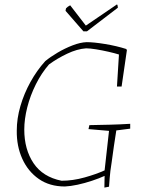

<svg xmlns="http://www.w3.org/2000/svg" viewBox="-20 -838 658 870"><path d="M453 12 454 -41Q430 -30 397 -19Q364 -8 331.5 -1Q299 6 274 7Q205 7 156 -27Q107 -61 81 -118.5Q55 -176 56 -246Q56 -301 72.5 -357.5Q89 -414 118 -466.5Q147 -519 185 -561Q208 -580 241 -599.5Q274 -619 309 -632.5Q344 -646 373 -647Q405 -647 456.5 -638.5Q508 -630 552 -616L555 -611L531 -446H510L519 -591Q500 -597 471.5 -603.5Q443 -610 415.5 -614.5Q388 -619 370 -619Q329 -616 284 -594.5Q239 -573 202 -546Q168 -507 142.5 -456Q117 -405 103.5 -351.5Q90 -298 90 -251Q90 -161 132 -98.5Q174 -36 259 -19Q310 -19 363.5 -34Q417 -49 454 -66L474 -245L381 -253L385 -271Q435 -272 478.5 -273Q522 -274 570 -277V-255L507 -247Q501 -211 496 -175Q491 -139 486 -103Q479 -60 477 -31Q475 -2 474 8ZM358 -696 277 -789 279 -800Q286 -808 298 -814L369 -722L510 -818Q512 -817 513 -812Q514 -807 514 -803L374 -696Z"/></svg>

Font: Labrada ExtraLight
Style: Italic
Weight: 200
Italic angle: -7°
Designer: Mercedes Jáuregui
Foundry: Omnibus-Type Team
Version: Version 1.000; ttfautohint (v1.8.4.7-5d5b)